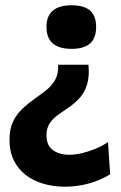

<svg xmlns="http://www.w3.org/2000/svg" viewBox="-20 -558 458 727"><path d="M315 -313Q319 -268 309.5 -237.5Q300 -207 281.5 -187Q263 -167 242 -152.5Q221 -138 201 -124Q181 -110 168.5 -91.5Q156 -73 156 -46Q156 -7 180.5 10.5Q205 28 241 28Q265 28 290 22Q315 16 341 5.5Q367 -5 389 -20L397 102Q371 118 342 128.5Q313 139 283.5 144Q254 149 225 149Q183 149 145 138Q107 127 78 105Q49 83 32.5 49.5Q16 16 16 -29Q16 -71 30 -99Q44 -127 65.5 -147Q87 -167 110.5 -183.5Q134 -200 155.5 -217Q177 -234 189.5 -257Q202 -280 200 -313ZM251 -538Q298 -538 321 -518Q344 -498 344 -456Q344 -414 321 -393.5Q298 -373 251 -373Q204 -373 180 -393.5Q156 -414 156 -456Q156 -538 251 -538Z"/></svg>

Font: Bricolage Grotesque
Style: Bold
Weight: 700
Designer: Mathieu Triay
Foundry: Atelier Triay
Version: Version 1.001;gftools[0.9.33.dev8+g029e19f]